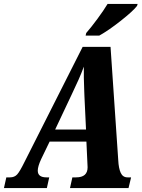

<svg xmlns="http://www.w3.org/2000/svg" viewBox="-56 -951 716 971"><path d="M607 -54 594 0H298L310 -54H329Q387 -54 387 -105L386 -127L381 -235H195L152 -146Q135 -109 135 -88Q135 -54 179 -54H193L181 0H-36L-24 -54H-5Q17 -54 30.5 -68.5Q44 -83 68 -132L362 -714H503L542 -141Q544 -100 554.5 -77Q565 -54 589 -54ZM379 -296 371 -465 370 -492Q367 -565 368 -614Q356 -581 341.5 -548.5Q327 -516 307 -474L223 -296ZM380 -784Q406 -814 437 -856Q468 -898 488 -931H640L637 -921Q617 -895 555 -846Q493 -797 446 -771H377Z"/></svg>

Font: Noto Serif CondExtraBold
Style: Italic
Weight: 800
Width: 3
Italic angle: -12°
Designer: Monotype Design Team
Foundry: Monotype Imaging Inc.
Version: Version 1.001